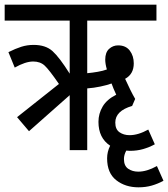

<svg xmlns="http://www.w3.org/2000/svg" viewBox="-20 -642 719 821"><path d="M679 131 651 68Q608 92 571 92Q546 92 528 79.5Q510 67 510 38Q510 20 520 2Q527 3 535 3Q566 3 592 -4.5Q618 -12 642 -25L614 -88Q571 -64 534 -64Q509 -64 491 -76.5Q473 -89 473 -118Q473 -168 545 -189L558 -219Q547 -238 536.5 -259.5Q526 -281 515 -305Q552 -325 552 -371Q552 -403 535 -425.5Q518 -448 485 -448Q463 -448 446.5 -433Q430 -418 430 -387Q430 -369 437 -345Q421 -339 398 -335Q375 -331 353 -329V-554H649V-622H0V-554H278V-327Q234 -397 204.5 -423.5Q175 -450 124 -450Q96 -450 71 -442Q46 -434 16 -419L43 -353Q89 -379 122 -379Q152 -379 171 -361.5Q190 -344 232 -283L53 -141L104 -81L278 -235V0H353V-264Q381 -266 409.5 -272Q438 -278 457 -285Q464 -265 477 -237Q437 -217 419 -186.5Q401 -156 401 -121Q401 -52 451 -19Q438 7 438 35Q438 98 477 128.5Q516 159 572 159Q603 159 629 151.5Q655 144 679 131Z"/></svg>

Font: Noto Sans Devanagari Extra Condensed
Style: Regular
Weight: 400
Width: 2
Designer: Monotype Design Team
Foundry: Monotype Imaging Inc.
Version: 1.000